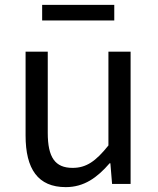

<svg xmlns="http://www.w3.org/2000/svg" viewBox="-20 -755 647 788"><path d="M250 13C325 13 379 -26 430 -85H433L440 0H516V-543H425V-158C373 -93 334 -66 278 -66C206 -66 176 -109 176 -210V-543H85V-199C85 -61 136 13 250 13ZM153 -671H449V-735H153Z"/></svg>

Font: Noto Sans CJK SC Regular
Style: Regular
Weight: 400
Designer: Ryoko NISHIZUKA (kana & ideographs); Paul D. Hunt (Latin, Greek & Cyrillic); Wenlong ZHANG (bopomofo); Sandoll Communica
Foundry: Adobe Systems Incorporated
Version: Version 1.004;PS 1.004;hotconv 1.0.82;makeotf.lib2.5.63406